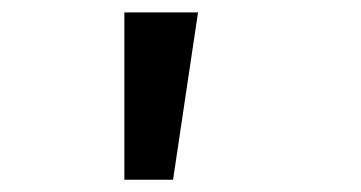

<svg xmlns="http://www.w3.org/2000/svg" viewBox="-20 -838 586 312"><path d="M301.8 -817.9 261.2 -545.9H182.1V-817.9Z"/></svg>

Font: Anonymous Pro
Style: Bold
Weight: 700
Monospace: yes
Designer: Mark Simonson
Version: Version 1.003